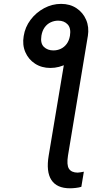

<svg xmlns="http://www.w3.org/2000/svg" viewBox="-20 -781 574 1005"><path d="M332.5 -550.3 439.9 -593.3 335.9 33.2Q328.1 82 340.8 102.1Q353.5 122.1 386.2 122.6Q392.6 122.1 401.9 120.8Q411.1 119.6 418.9 117.7L405.8 196.8Q394 200.7 377.2 202.6Q360.4 204.6 346.2 204.6Q277.3 204.6 249 161.1Q220.7 117.7 234.9 33.2ZM104 -592.3Q111.3 -639.2 139.9 -677.2Q168.5 -715.3 210.7 -738Q252.9 -760.7 299.8 -760.7Q346.2 -760.7 380.4 -738Q414.6 -715.3 430.9 -677.2Q447.3 -639.2 439.9 -592.3Q432.6 -547.4 403.3 -509.3Q374 -471.2 332 -448.2Q290 -425.3 243.7 -425.3Q197.8 -425.3 163.3 -447.8Q128.9 -470.2 112.5 -508.3Q96.2 -546.4 104 -592.3ZM259.3 -517.1Q280.3 -517.1 298.3 -525.6Q316.4 -534.2 329.1 -551.3Q341.8 -568.4 346.2 -594.2Q352.5 -633.3 334.2 -653.1Q315.9 -672.9 284.7 -672.9Q264.2 -672.9 245.6 -664.3Q227.1 -655.8 214.1 -638.2Q201.2 -620.6 196.8 -594.2Q190.4 -554.2 209.7 -535.6Q229 -517.1 259.3 -517.1Z"/></svg>

Font: Inter 20pt
Style: Italic
Weight: 400
Italic angle: -9.3988°
Version: Version 4.001;git-66647c0bb